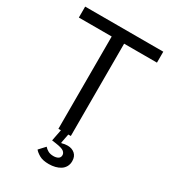

<svg xmlns="http://www.w3.org/2000/svg" viewBox="-215 -808 1003 1124"><g transform="rotate(30 286.0 -245.5)"><path d="M298 207Q257 207 233.5 193.5Q210 180 199 166L237 125Q246 136 261 144.5Q276 153 298 153Q317 153 329.5 145.5Q342 138 342 122Q342 108 329 97.5Q316 87 274 81L246 77L261 0H244V-624H22V-698H550V-624H328V0H311L299 61L302 64Q321 58 341 58Q370 58 389.5 75Q409 92 409 124Q409 145 400 161Q391 177 375.5 187Q360 197 340 202Q320 207 298 207Z"/></g></svg>

Font: IBM Plex Sans
Style: Regular
Weight: 400
Designer: Mike Abbink, Paul van der Laan, Pieter van Rosmalen
Foundry: Bold Monday
Version: Version 3.005